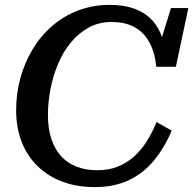

<svg xmlns="http://www.w3.org/2000/svg" viewBox="-20 -748 790 785"><path d="M378 -52Q425 -52 462 -67Q499 -82 528.5 -108.5Q558 -135 580.5 -171Q603 -207 620 -249L682 -214Q653 -145 610 -92.5Q567 -40 507 -11.5Q447 17 367 17Q297 17 238.5 -4Q180 -25 136.5 -66Q93 -107 69.5 -165.5Q46 -224 46 -298Q46 -366 63.5 -429.5Q81 -493 114 -547.5Q147 -602 194 -642.5Q241 -683 300.5 -705.5Q360 -728 429 -728Q483 -728 523.5 -714.5Q564 -701 592 -675.5Q620 -650 636 -612.5Q652 -575 658 -527L627 -547L679 -715H750L699 -475H619Q613 -534 591 -574.5Q569 -615 531 -636.5Q493 -658 436 -658Q385 -658 344 -636Q303 -614 271.5 -576.5Q240 -539 219 -490.5Q198 -442 187 -387Q176 -332 176 -277Q176 -223 189.5 -181.5Q203 -140 228.5 -111Q254 -82 292 -67Q330 -52 378 -52Z"/></svg>

Font: Roboto Serif 20pt Medium
Style: Italic
Weight: 500
Italic angle: -10°
Version: Version 1.008